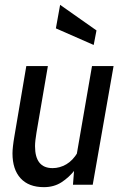

<svg xmlns="http://www.w3.org/2000/svg" viewBox="-20 -762 511 792"><path d="M161 10Q98.5 10 65 -26.5Q31.5 -63 31.5 -129.5Q31.5 -141 33.5 -159.2Q35.5 -177.5 39.5 -200.5L88.5 -489.5H177.5L130.5 -215Q128 -199.5 126.2 -184.8Q124.5 -170 124.5 -159Q124.5 -68.5 197 -68.5Q226.5 -68.5 253.5 -84.2Q280.5 -100 300.5 -133.5L289 -61Q264.5 -30 233.5 -10Q202.5 10 161 10ZM281 0 286 -64.5 359.5 -489.5H448.5L362.5 0ZM366.5 -576.5 210.5 -645 228 -742 378 -636.5Z"/></svg>

Font: Cabin
Style: Italic
Weight: 400
Width: 4
Italic angle: -10°
Designer: Pablo Impallari
Foundry: Pablo Impallari. http://www.impallari.com Igino Marini. http://www.ikern.com
Version: Version 3.001